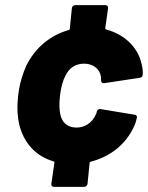

<svg xmlns="http://www.w3.org/2000/svg" viewBox="-20 -721 576 748"><path d="M354 -276C339 -242 310 -224 278 -224C243 -224 222 -243 215 -275C211 -294 210 -319 214 -350C218 -382 225 -408 235 -426C249 -456 274 -473 308 -473C344 -473 369 -451 373 -423L374 -407C374 -399 379 -396 386 -397L525 -418C532 -419 536 -424 536 -431C537 -440 536 -454 532 -470C519 -534 468 -586 394 -606C391 -607 390 -608 390 -611L401 -689C402 -696 397 -701 391 -701H273C266 -701 261 -696 260 -689L252 -609C252 -606 251 -605 248 -604C176 -584 117 -535 83 -466C70 -438 57 -400 51 -351C46 -311 47 -271 55 -236C73 -163 119 -113 189 -92C192 -91 192 -90 192 -87L180 -5C179 2 183 7 190 7H308C314 7 320 2 321 -5L329 -85C329 -88 330 -90 333 -91C408 -110 470 -157 503 -230C508 -241 511 -252 513 -261C515 -268 512 -273 505 -274L372 -296C365 -297 359 -294 357 -286C357 -284 357 -283 356 -282C355 -280 355 -278 354 -276Z"/></svg>

Font: Barlow ExtraBold
Style: Italic
Weight: 800
Italic angle: -7°
Designer: Jeremy Tribby
Foundry: Tribby Type
Version: Version 1.422;hotconv 1.0.109;makeotfexe 2.5.65596